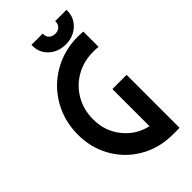

<svg xmlns="http://www.w3.org/2000/svg" viewBox="-261 -937 1013 1013"><g transform="rotate(-45 245.0 -431.0)"><path d="M378 0Q281 -2 202 -49Q123 -96 78 -176Q33 -256 33 -353Q33 -456 81.5 -540Q130 -624 214 -672Q298 -720 401 -720Q412 -720 438 -718V-604Q425 -606 400 -606Q328 -606 270.5 -573Q213 -540 180 -482.5Q147 -425 147 -353Q147 -266 199 -201Q251 -136 332 -118V-395H438V0Q406 1 378 0ZM195 -854V-862H279V-856Q279 -838 292 -826Q305 -814 326 -814Q346 -814 359 -826Q372 -838 372 -856V-862H456V-854Q456 -804 418.5 -769.5Q381 -735 326 -735Q269 -735 232 -769Q195 -803 195 -854Z"/></g></svg>

Font: Lineal Medium
Style: Regular
Weight: 600
Designer: Created by Frank Adebiaye with contributions from Anton Moglia & Ariel Martín Pérez
Created by Frank ADEBIAYE with FontF
Foundry: Velvetyne Type Foundry
Version: Version 2.000